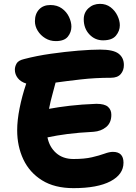

<svg xmlns="http://www.w3.org/2000/svg" viewBox="-20 -968 704 995"><path d="M361 7Q263 7 198 -33.5Q133 -74 101 -142Q69 -210 69 -293Q69 -344 81.5 -407Q94 -470 115 -532Q115 -534 116 -535Q87 -544 72 -563.5Q57 -583 57 -607Q57 -623 66 -639Q75 -655 105 -662Q170 -679 244 -689.5Q318 -700 385.5 -705.5Q453 -711 499 -711Q567 -711 594.5 -690Q622 -669 622 -631Q622 -603 605.5 -584Q589 -565 555 -565Q474 -565 399.5 -556.5Q325 -548 268 -540Q262 -515 252 -480Q242 -445 234 -404Q282 -413 342 -420Q402 -427 479 -430Q522 -430 539.5 -414.5Q557 -399 557 -373Q557 -332 530.5 -310Q504 -288 465 -285Q387 -281 329.5 -273.5Q272 -266 226 -256Q236 -206 271 -175Q306 -144 361 -144Q418 -144 456.5 -153Q495 -162 521 -171.5Q547 -181 565 -181Q620 -181 620 -125Q620 -64 552.5 -28.5Q485 7 361 7ZM514 -759Q472 -759 443 -790Q414 -821 414 -868Q414 -903 438.5 -925.5Q463 -948 498 -948Q530 -948 553 -930.5Q576 -913 588.5 -887Q601 -861 601 -837Q601 -808 581 -783.5Q561 -759 514 -759ZM269 -755Q239 -755 214.5 -770Q190 -785 175.5 -808.5Q161 -832 161 -858Q161 -896 182.5 -919Q204 -942 241 -942Q276 -942 300.5 -924.5Q325 -907 337.5 -880.5Q350 -854 350 -830Q350 -801 331.5 -778Q313 -755 269 -755Z"/></svg>

Font: Shantell Sans Normal
Style: Bold
Weight: 700
Designer: Stephen Nixon, Anya Danilova, Shantell Martin
Foundry: Arrow Type
Version: Version 1.009;[a7da0bfa3]